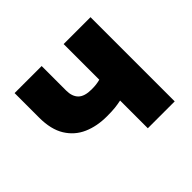

<svg xmlns="http://www.w3.org/2000/svg" viewBox="-123 -650 803 803"><g transform="rotate(-45 278.5 -249.0)"><path d="M336 0V-164Q317 -160 299 -158Q281 -156 250 -156Q192 -156 146 -176Q100 -196 73 -239.5Q46 -283 46 -353V-498H206V-353Q206 -318 224.5 -299.5Q243 -281 285 -281Q301 -281 312.5 -282.5Q324 -284 336 -287V-498H495V0Z"/></g></svg>

Font: Source Sans 3 ExtraBold
Style: Regular
Weight: 800
Designer: Paul D. Hunt
Foundry: Adobe
Version: Version 3.052;hotconv 1.1.0;makeotfexe 2.6.0